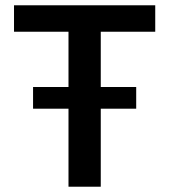

<svg xmlns="http://www.w3.org/2000/svg" viewBox="-20 -706 640 726"><path d="M239 0V-586H33V-686H567V-586H361V0ZM105 -295V-377H495V-295Z"/></svg>

Font: Chivo Mono Medium Medium
Style: Regular
Weight: 500
Monospace: yes
Version: Version 1.008